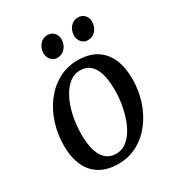

<svg xmlns="http://www.w3.org/2000/svg" viewBox="-182 -879 933 1007"><g transform="rotate(-30 284.0 -375.0)"><path d="M326.5 -567.5Q391 -567.5 435.8 -540.8Q480.5 -514 503.8 -463Q527 -412 527 -339Q527 -271.5 507 -208.8Q487 -146 449.2 -96.2Q411.5 -46.5 358.8 -17.8Q306 11 241 11Q178 11 133 -15Q88 -41 64.5 -91.2Q41 -141.5 40.5 -213Q40.5 -282 60.5 -345.5Q80.5 -409 118.2 -459Q156 -509 208.8 -538.2Q261.5 -567.5 326.5 -567.5ZM311 -515Q278 -515 252 -496.8Q226 -478.5 206.8 -448Q187.5 -417.5 174.5 -379Q161.5 -340.5 155.5 -299.5Q149.5 -258.5 149.5 -219.5Q149.5 -159 162.5 -119.2Q175.5 -79.5 199.8 -60.2Q224 -41 258.5 -41Q291 -41 316.5 -59Q342 -77 361.2 -107.5Q380.5 -138 393 -176.5Q405.5 -215 412 -256Q418.5 -297 418 -335.5Q418 -396.5 405.8 -436Q393.5 -475.5 370 -495.2Q346.5 -515 311 -515ZM240.5 -631Q219.5 -631 204.5 -648.2Q189.5 -665.5 190 -689Q191 -719.5 209.2 -740.2Q227.5 -761 255 -761Q280.5 -761 295 -744.2Q309.5 -727.5 309 -705Q308.5 -674 290.2 -652.5Q272 -631 240.5 -631ZM426 -631Q405 -631 389.8 -648.2Q374.5 -665.5 375 -689Q376 -719.5 394 -740.2Q412 -761 440 -761Q465.5 -761 480 -744.2Q494.5 -727.5 494 -705Q493.5 -674 475.2 -652.5Q457 -631 426 -631Z"/></g></svg>

Font: Merriweather 20pt
Style: Italic
Weight: 400
Italic angle: -7.8°
Version: Version 2.101